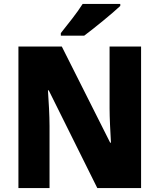

<svg xmlns="http://www.w3.org/2000/svg" viewBox="-20 -949 804 969"><path d="M587 -919V-929H397C369 -884 321 -825 287 -782V-769H405C456 -807 548 -882 587 -919ZM692 0V-714H533V-402C533 -354 537 -282 540 -229H536L292 -714H73V0H230V-313C230 -363 226 -437 222 -493H226L471 0Z"/></svg>

Font: Noto Sans Bengali SemiCondensed ExtraBold
Style: Regular
Weight: 800
Width: 4
Designer: Joana Ranito - Universal Thirst; Jelle Bosma - Monotype Design Team
Foundry: Universal Thirst ehf.
Version: Version 3.000